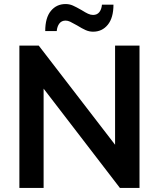

<svg xmlns="http://www.w3.org/2000/svg" viewBox="-20 -931 787 951"><path d="M550 -705H671V0H574L196 -492V0H76V-705H172L550 -214ZM305 -911Q324 -911 341 -903.5Q358 -896 384 -881Q403 -869 416 -863Q429 -857 441 -857Q461 -857 472 -871Q483 -885 485 -908H542Q542 -843 514 -808.5Q486 -774 441 -774Q422 -774 404 -782Q386 -790 362 -805Q339 -818 327.5 -823.5Q316 -829 305 -829Q285 -829 274 -814.5Q263 -800 261 -777H204Q204 -843 232 -877Q260 -911 305 -911Z"/></svg>

Font: wassup Sans
Style: Bold
Weight: 700
Version: Version 2.001